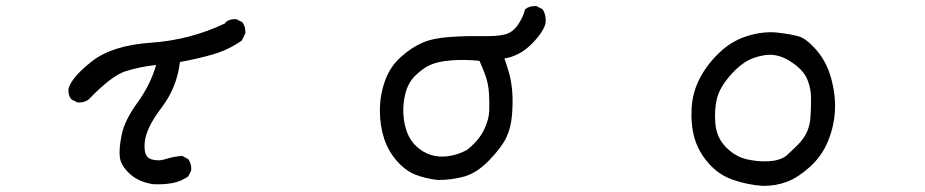

<svg xmlns="http://www.w3.org/2000/svg" viewBox="-20 -570 3040 631"><path d="M481.4 35.2Q434.6 27.3 406.2 1Q377.9 -25.4 374 -52.2Q370.1 -79.1 379.9 -127Q389.6 -174.8 431.6 -232.4Q473.6 -290 493.2 -356.4Q438.5 -350.6 392.6 -335.9Q346.7 -321.3 271.5 -243.2Q255.9 -231.4 234.4 -233.4L214.8 -243.2Q203.1 -256.8 205.1 -278.3Q214.8 -315.4 281.7 -368.2Q348.6 -420.9 476.6 -429.7Q604.5 -438.5 719.7 -493.2L721.7 -497.1Q735.4 -508.8 756.8 -506.8L776.4 -497.1Q788.1 -481.4 786.1 -460L774.4 -436.5Q729.5 -405.3 677.7 -390.6Q626 -376 571.3 -366.2Q561.5 -282.2 510.7 -215.8Q460 -149.4 455.6 -102.1Q451.2 -54.7 476.1 -46.9Q501 -39.1 525.4 -47.4Q549.8 -55.7 579.1 -57.6L598.6 -46.9Q610.4 -31.2 608.4 -9.8L598.6 9.8Q573.2 27.3 543.9 32.2Q514.6 37.1 481.4 35.2Z M1418.9 21.5Q1381.8 17.6 1347.7 4.9Q1313.5 -7.8 1284.7 -40.5Q1255.9 -73.2 1242.2 -115.2Q1228.5 -157.2 1228.5 -207Q1228.5 -256.8 1245.1 -303.7Q1261.7 -350.6 1296.4 -381.8Q1331.1 -413.1 1366.2 -428.7Q1401.4 -444.3 1454.6 -448.2Q1507.8 -452.1 1559.1 -451.2Q1610.4 -450.2 1636.7 -456.1Q1663.1 -461.9 1680.7 -486.3Q1698.2 -510.7 1706.1 -540Q1721.7 -551.8 1743.2 -549.8L1762.7 -540Q1776.4 -520.5 1772.5 -491.2Q1762.7 -460 1724.6 -422.9Q1686.5 -385.7 1637.7 -377.9Q1647.5 -350.6 1654.3 -325.2Q1661.1 -299.8 1663.6 -266.6Q1666 -233.4 1662.6 -191.4Q1659.2 -149.4 1643.6 -117.2Q1627.9 -85 1587.9 -43.5Q1547.9 -2 1506.8 9.8Q1465.8 21.5 1418.9 21.5ZM1514.6 -77.1Q1553.7 -108.4 1570.3 -142.6Q1586.9 -176.8 1587.9 -206.1Q1588.9 -235.4 1586.9 -264.6Q1585 -293.9 1576.2 -319.3Q1567.4 -344.7 1555.7 -370.1Q1507.8 -375 1463.4 -371.6Q1418.9 -368.2 1393.6 -356.4Q1368.2 -344.7 1344.7 -321.3Q1321.3 -297.9 1312.5 -263.7Q1303.7 -229.5 1305.7 -195.3Q1307.6 -161.1 1318.4 -133.8Q1329.1 -106.4 1349.6 -87.9Q1370.1 -69.3 1395.5 -61Q1420.9 -52.7 1452.1 -56.6Q1483.4 -60.5 1514.6 -77.1Z M2487.3 41Q2434.6 37.1 2387.7 20.5Q2340.8 3.9 2307.6 -34.7Q2274.4 -73.2 2262.2 -117.2Q2250 -161.1 2252.9 -213.9Q2255.9 -266.6 2279.8 -312.5Q2303.7 -358.4 2344.7 -397.5Q2385.7 -436.5 2437.5 -452.1Q2489.3 -467.8 2534.2 -462.9Q2579.1 -458 2605.5 -450.2Q2631.8 -442.4 2665 -403.3Q2698.2 -364.3 2712.9 -307.6Q2727.5 -251 2723.6 -200.2Q2719.7 -149.4 2699.7 -102.5Q2679.7 -55.7 2641.1 -21Q2602.5 13.7 2566.4 27.3Q2530.3 41 2487.3 41ZM2563.5 -57.6Q2582 -74.2 2602.1 -94.2Q2622.1 -114.3 2631.8 -135.7Q2641.6 -157.2 2643.6 -185.5Q2645.5 -213.9 2645.5 -246.1Q2645.5 -278.3 2633.8 -307.6Q2622.1 -336.9 2587.9 -361.3Q2553.7 -385.7 2522.9 -389.2Q2492.2 -392.6 2455.1 -378.9Q2418 -365.2 2381.3 -323.7Q2344.7 -282.2 2335.9 -245.1Q2327.1 -208 2331.1 -163.1Q2335 -118.2 2365.2 -86.9Q2395.5 -55.7 2432.6 -46.9Q2469.7 -38.1 2505.9 -40Q2542 -42 2563.5 -57.6Z"/></svg>

Font: NaikaiFont
Style: Regular-Lite
Weight: 400
Version: Version 1.67